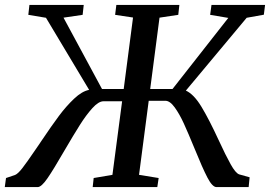

<svg xmlns="http://www.w3.org/2000/svg" viewBox="-50 -763 1102 783"><path d="M1026 -703 956 -690.5 708 -393.5Q740.5 -379 771.8 -327.2Q803 -275.5 841.5 -192Q871 -128 890.8 -92.8Q910.5 -57.5 925 -52L968 -40L964 0H833Q816 0 795.8 -39Q775.5 -78 743.5 -157Q717 -221.5 699.5 -259.8Q682 -298 662.5 -325Q643 -352 624.5 -352H556.5L517 -50L597 -37L591.5 0H328L332 -37L408.5 -50L448 -350H372Q352 -350 326.5 -321.8Q301 -293.5 275.8 -253.5Q250.5 -213.5 212.5 -148.5Q169 -73 144 -36.5Q119 0 103.5 0H-30.5L-25.5 -37L11.5 -49.5Q23.5 -54.5 41.5 -77.8Q59.5 -101 93.5 -151L110 -175L118 -187Q161 -251 190.5 -290.5Q220 -330 252.2 -360.5Q284.5 -391 313.5 -396.5L137.5 -690.5L65.5 -702.5L70 -743H291.5L287 -702.5L209 -691L366 -400H454.5L492.5 -691.5L419.5 -702.5L424.5 -743H681.5L677 -702.5L600.5 -691L562.5 -400H653.5L881 -690L807 -702.5L812.5 -743H1031Z"/></svg>

Font: Merriweather Text
Style: Italic
Weight: 400
Italic angle: -7.8°
Designer: Eben Sorkin
Foundry: Eben Sorkin
Version: Version 2.100